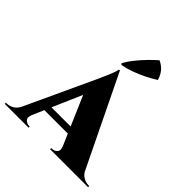

<svg xmlns="http://www.w3.org/2000/svg" viewBox="-258 -999 1155 1155"><g transform="rotate(45 319.5 -422.0)"><path d="M313 -632 617 -5H419L241 -417ZM127 -63Q116 -37 130 -23.5Q144 -10 161 -10H168V0H-35V-10Q-35 -10 -31 -10Q-27 -10 -27 -10Q-7 -10 15 -22Q37 -34 51 -63ZM313 -632 314 -495 100 -3H23L256 -505Q259 -513 266.5 -529Q274 -545 282.5 -565Q291 -585 297.5 -603Q304 -621 305 -632ZM391 -184V-142H138V-184ZM393 -63H588Q602 -34 624 -22Q646 -10 666 -10Q666 -10 670 -10Q674 -10 674 -10V0H351V-10H359Q376 -10 390 -23.5Q404 -37 393 -63ZM289 -669Q305 -700 331.5 -733Q358 -766 387 -795.5Q416 -825 438 -844Q470 -829 488 -806.5Q506 -784 515 -753Q484 -733 446.5 -714.5Q409 -696 370 -682Q331 -668 296 -662Z"/></g></svg>

Font: Cinzel ExtraBold
Style: Regular
Weight: 800
Designer: Natanael Gama
Version: Version 2.000